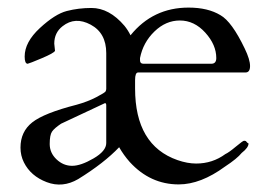

<svg xmlns="http://www.w3.org/2000/svg" viewBox="-20 -473 713 506"><path d="M344 -282Q336 -282 336 -262V-240Q336 -90 448 -51Q474 -42 497 -42Q540 -42 574 -67Q583 -71 601.5 -86.5Q620 -102 623 -102H625Q628 -102 630 -99Q632 -96 635 -95Q635 -84 617 -70Q605 -55 573 -34Q509 13 451 13Q376 13 322 -46Q306 -64 294 -85Q254 -43 186 -1Q145 23 103 7Q61 -9 43 -45Q34 -63 34 -84Q34 -126 65 -150.5Q96 -175 182 -197Q211 -205 234 -217Q257 -229 258.5 -232.5Q260 -236 260 -239V-333Q260 -386 219 -408Q178 -430 145 -404Q123 -387 123 -358L125 -339Q122 -333 90 -319.5Q58 -306 53 -305Q45 -305 45 -324Q45 -362 85 -399Q125 -436 156 -444Q187 -452 221 -452Q268 -452 308 -405Q317 -394 324 -380Q383 -453 477 -453Q528 -453 561 -433Q591 -416 625 -345Q639 -316 639 -299Q639 -282 627 -282ZM349 -314Q349 -305 358 -305H537Q550 -305 550 -320Q550 -355 521 -387Q492 -419 454 -419Q417 -419 387 -390Q357 -361 349 -320ZM260 -96V-195Q260 -201 257.5 -201Q255 -201 254 -200L141 -147Q123 -135 117 -126Q111 -117 111 -93.5Q111 -70 129 -53Q147 -36 170 -36Q193 -36 226.5 -55.5Q260 -75 260 -96Z"/></svg>

Font: Cardo
Style: Regular
Weight: 400
Designer: David J. Perry
Foundry: David J. Perry
Version: Version 1.0451